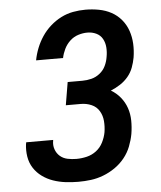

<svg xmlns="http://www.w3.org/2000/svg" viewBox="-53 -789 707 844"><g transform="rotate(-5 300.0 -367.5)"><path d="M259 8Q230 8 202 4.5Q174 1 148 -8Q122 -17 100 -33Q78 -49 63.5 -71.5Q49 -94 44.5 -122Q40 -150 44 -179Q45 -180 45 -181.5Q45 -183 45 -185H164Q164 -184 164 -183.5Q164 -183 164 -182Q160 -162 166.5 -143.5Q173 -125 187 -113Q201 -101 220 -97Q239 -93 259 -93Q282 -93 305 -98.5Q328 -104 347 -118.5Q366 -133 377 -155Q388 -177 392 -199Q396 -224 394 -248.5Q392 -273 380 -293Q368 -313 346 -322.5Q324 -332 299 -332H233L250 -433H315Q335 -433 355 -438Q375 -443 392 -456.5Q409 -470 418 -489Q427 -508 430 -528Q434 -549 432.5 -570Q431 -591 421.5 -608Q412 -625 394 -633.5Q376 -642 355 -642Q335 -642 314.5 -635.5Q294 -629 278 -614Q262 -599 252.5 -579.5Q243 -560 239 -540H120Q125 -567 135.5 -593.5Q146 -620 162 -644Q178 -668 200 -687.5Q222 -707 247.5 -720Q273 -733 300.5 -738Q328 -743 355 -743Q385 -743 414.5 -737.5Q444 -732 469 -718.5Q494 -705 512.5 -683Q531 -661 540.5 -633.5Q550 -606 551.5 -576Q553 -546 548 -515Q544 -493 536 -471.5Q528 -450 513 -432Q498 -414 478 -401Q458 -388 436 -379Q460 -365 477.5 -343.5Q495 -322 504 -296Q513 -270 513.5 -240.5Q514 -211 509 -181Q504 -154 493.5 -127Q483 -100 464.5 -77Q446 -54 421.5 -37Q397 -20 369.5 -9.5Q342 1 314.5 4.5Q287 8 259 8Z"/></g></svg>

Font: Iosevka SS04 Extended Oblique
Style: Bold
Weight: 700
Width: 7
Italic angle: -9°
Monospace: yes
Designer: Belleve Invis
Foundry: Belleve Invis
Version: Version 19.0.0; ttfautohint (v1.8.4)